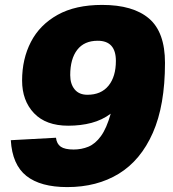

<svg xmlns="http://www.w3.org/2000/svg" viewBox="-20 -746 706 782"><path d="M254 16Q145 16 87.5 -29.5Q30 -75 24 -175L208 -185Q211 -160 227.5 -148.5Q244 -137 280 -137Q312 -137 340 -148.5Q368 -160 391 -191.5Q414 -223 431 -283Q396 -257 352.5 -245.5Q309 -234 258 -234Q167 -234 118.5 -285Q70 -336 70 -418Q70 -506 106 -575.5Q142 -645 214.5 -685.5Q287 -726 396 -726Q522 -726 587 -670.5Q652 -615 652 -490Q652 -317 602.5 -205Q553 -93 464 -38.5Q375 16 254 16ZM336 -360Q392 -360 422 -397Q452 -434 452 -498Q452 -580 378 -580Q323 -580 294.5 -543Q266 -506 266 -440Q266 -404 284 -382Q302 -360 336 -360Z"/></svg>

Font: Geist Black
Style: Italic
Weight: 900
Italic angle: -12°
Designer: Basement.studio, Andrés Briganti, Mateo Zaragoza
Foundry: Basement.studio, Vercel, Andrés Briganti, Guido Ferreyra, Mateo Zaragoza
Version: Version 1.500; ttfautohint (v1.8.4.7-5d5b)